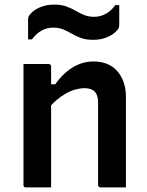

<svg xmlns="http://www.w3.org/2000/svg" viewBox="-20 -814 640 834"><path d="M527 0Q498 0 472.5 0Q447 0 417 0Q414 0 411.5 -1.5Q409 -3 407.5 -5Q406 -7 406 -11Q406 -71 406 -130.5Q406 -190 406 -250Q406 -310 406 -369Q406 -401 391.5 -416Q377 -431 347 -431Q329 -431 308.5 -425.5Q288 -420 266.5 -408Q245 -396 225 -379Q205 -362 187 -338V-448H220Q241 -478 266.5 -500Q292 -522 322 -534.5Q352 -547 386 -547Q419 -547 445 -536.5Q471 -526 489 -505.5Q507 -485 517 -457Q527 -429 527 -394Q527 -346 527 -297Q527 -248 527 -199Q527 -150 527 -101Q527 -75 527 -50Q527 -25 527 0ZM202 0Q183 0 165.5 0Q148 0 130 0Q112 0 93 0Q90 0 88 -0.5Q86 -1 84.5 -2.5Q83 -4 82.5 -6Q82 -8 82 -11Q82 -65 82 -118Q82 -171 82 -224Q82 -277 82 -330.5Q82 -384 82 -437Q82 -467 82 -492.5Q82 -518 82 -536Q104 -536 122 -536Q140 -536 157 -536Q174 -536 191 -536Q195 -536 197 -534.5Q199 -533 200.5 -531Q202 -529 202 -525Q202 -438 202 -350.5Q202 -263 202 -175.5Q202 -88 202 0ZM389 -741Q417 -741 440.5 -754.5Q464 -768 481 -792H498Q498 -778 498 -762.5Q498 -747 498 -733.5Q498 -720 498 -708Q498 -701 497 -696.5Q496 -692 491 -685Q475 -665 447 -653Q419 -641 385 -641Q353 -641 331.5 -649Q310 -657 292 -667.5Q274 -678 255 -686Q236 -694 211 -694Q183 -694 159.5 -680.5Q136 -667 119 -643H102Q102 -658 102 -673Q102 -688 102 -702Q102 -716 102 -727Q102 -734 103 -738.5Q104 -743 109 -750Q125 -770 153 -782Q181 -794 215 -794Q247 -794 268.5 -786Q290 -778 308 -767.5Q326 -757 345 -749Q364 -741 389 -741Z"/></svg>

Font: Recursive SemiBold
Style: Regular
Weight: 600
Version: Version 1.085